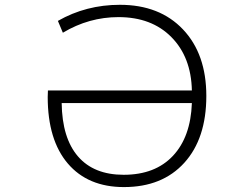

<svg xmlns="http://www.w3.org/2000/svg" viewBox="-20 -761 1040 792"><path d="M771.5 -387.7Q768.6 -525.4 687 -607.9Q605.5 -690.4 468.8 -690.4Q346.7 -690.4 239.3 -626L218.8 -674.8Q335 -741.2 474.6 -741.2Q638.7 -741.2 734.9 -639.6Q831.1 -538.1 831.1 -365.2Q831.1 -189.5 740.2 -89.4Q649.4 10.7 491.2 10.7Q342.8 10.7 259.8 -86.4Q176.8 -183.6 176.8 -361.3Q176.8 -364.3 177.2 -372.1Q177.7 -379.9 177.7 -387.7ZM771.5 -335.9H234.4Q236.3 -191.4 301.8 -115.7Q367.2 -40 490.2 -40Q620.1 -40 693.4 -118.2Q766.6 -196.3 771.5 -335.9Z"/></svg>

Font: GenEi Gothic M Light
Style: Regular
Weight: 300
Designer: o_tamon (Modified); [Source Han Sans]
Ryoko NISHIZUKA  (kana & ideographs); Paul D. Hunt (Latin, Greek & Cyrillic); Wenl
Version: Version 1.1a;Original Version 1.004